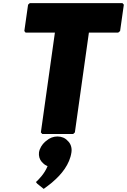

<svg xmlns="http://www.w3.org/2000/svg" viewBox="-20 -852 814 1231"><path d="M144 -643H332L242 -3L251 7H449L460 -3L550 -643H738L750 -653L774 -822L765 -832H171L160 -822L136 -653ZM278 50 269 57C250 74 234 99 230 125C227 148 234 170 247 185L254 192C263 202 271 207 285 213C265 264 224 302 215 311L210 315L219 326L260 359L263 357C278 346 293 335 309 322L317 315C375 266 427 201 438 125C442 99 435 74 420 57L413 50C398 33 375 23 348 23C322 23 297 33 278 50Z"/></svg>

Font: Hussar Woodtype
Style: UltraObl
Weight: 900
Foundry: Cannot Into Space Fonts
Version: Version 1.07